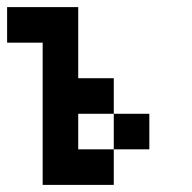

<svg xmlns="http://www.w3.org/2000/svg" viewBox="-20 -620 540 540"><path d="M0 -500V-600H200V-400H300V-300H200V-200H300V-100H100V-500ZM300 -200V-300H400V-200Z"/></svg>

Font: GalmuriMono9 Regular
Style: Regular
Weight: 400
Designer: Lee Minseo (quiple)
Version: Version 2.399;hotconv 1.1.1;makeotfexe 2.6.0 DEVELOPMENT